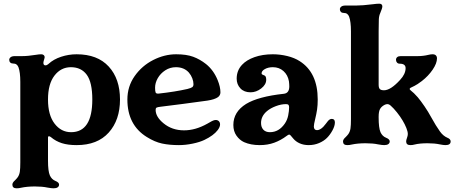

<svg xmlns="http://www.w3.org/2000/svg" viewBox="-20 -776 2471 1040"><path d="M47 224Q47 218 51 212Q55 206 61 201Q71 191 76 184Q85 171 87.5 153.5Q90 136 90 104V-332Q90 -385 80 -412Q76 -422 69 -427Q62 -432 50 -432Q41 -432 35.5 -437.5Q30 -443 30 -452Q30 -460 37.5 -466Q45 -472 60 -472H98Q132 -472 174 -479Q192 -482 203 -482Q212 -482 217 -477.5Q222 -473 222 -466Q222 -463 220 -457Q215 -442 215 -436Q215 -422 226 -422Q234 -422 242 -429L243 -430Q270 -455 311 -468.5Q352 -482 395 -482Q508 -482 569 -415.5Q630 -349 630 -237Q630 -126 569 -58Q508 10 395 10Q348 10 315 -0.5Q282 -11 256 -33Q250 -38 245 -38Q240 -38 240 -30V94Q240 151 250 174Q260 196 280 204Q300 212 300 224Q300 233 292.5 238.5Q285 244 270 244Q259 244 237 240Q209 234 169 234Q127 234 94 241Q82 244 70 244Q47 244 47 224ZM365 -60Q480 -60 480 -237Q480 -330 450 -371Q420 -412 364 -412Q310 -412 275 -366.5Q240 -321 240 -237Q240 -153 275.5 -106.5Q311 -60 365 -60Z M775 -34Q670 -99 670 -237Q670 -308 709.5 -364Q749 -420 810 -451Q871 -482 934 -482Q990 -482 1026.5 -468.5Q1063 -455 1096 -429Q1137 -396 1159 -342Q1174 -305 1174 -276Q1174 -260 1161 -250Q1143 -237 1103 -231Q1083 -228 970 -213L851 -198Q833 -196 828 -193Q823 -190 823 -181Q823 -143 866 -108Q912 -70 977 -70Q1039 -70 1103 -106Q1107 -108 1118 -114.5Q1129 -121 1136 -123.5Q1143 -126 1149 -126Q1159 -126 1165.5 -119.5Q1172 -113 1172 -102Q1172 -88 1159 -71Q1137 -42 1087 -18Q1062 -6 1023.5 2Q985 10 949 10Q898 10 858 1.5Q818 -7 775 -34ZM839 -269Q929 -279 995 -294Q1015 -299 1021.5 -304Q1028 -309 1028 -320Q1028 -335 1021.5 -352Q1015 -369 1003 -383Q977 -412 933 -412Q901 -412 875 -395Q849 -378 834.5 -352.5Q820 -327 820 -301Q820 -282 823 -275Q826 -268 839 -269Z M1302 -6Q1278 -17 1261 -41Q1244 -65 1244 -99Q1244 -170 1313 -213Q1379 -253 1517 -268Q1547 -271 1547 -308Q1547 -320 1545 -336Q1539 -370 1515.5 -391Q1492 -412 1458 -412Q1433 -412 1415 -402Q1397 -392 1397 -379Q1397 -375 1399.5 -373Q1402 -371 1408 -369Q1416 -367 1419 -361Q1422 -355 1422 -344Q1422 -318 1395 -297Q1368 -276 1337 -276Q1302 -276 1282 -297.5Q1262 -319 1262 -350Q1262 -394 1291 -425Q1315 -451 1358.5 -466.5Q1402 -482 1458 -482Q1497 -482 1536 -472.5Q1575 -463 1603 -445Q1701 -383 1701 -237Q1701 -206 1697.5 -182.5Q1694 -159 1687 -130Q1680 -102 1680 -91Q1680 -81 1684.5 -76Q1689 -71 1697 -71Q1713 -71 1731 -89Q1737 -95 1744 -104.5Q1751 -114 1756 -120Q1766 -132 1777 -132Q1794 -132 1794 -113Q1794 -94 1781 -70Q1768 -46 1751 -29Q1734 -12 1708 -1Q1682 10 1652 10Q1625 10 1603.5 0.5Q1582 -9 1568 -26Q1564 -30 1560 -35.5Q1556 -41 1552.5 -44Q1549 -47 1546 -47Q1542 -47 1533 -40Q1501 -16 1465.5 -3Q1430 10 1387 10Q1338 10 1302 -6ZM1442 -60Q1491 -60 1523 -107Q1536 -126 1541 -150.5Q1546 -175 1546 -195Q1546 -204 1542.5 -208Q1539 -212 1529 -212Q1503 -212 1474 -201Q1445 -190 1426 -174Q1394 -147 1394 -110Q1394 -87 1406.5 -73.5Q1419 -60 1442 -60Z M1838 -10Q1838 -16 1842 -22Q1846 -28 1852 -33Q1862 -43 1867 -50Q1876 -63 1878.5 -80.5Q1881 -98 1881 -130V-606Q1881 -659 1871 -686Q1867 -696 1860 -701Q1853 -706 1841 -706Q1832 -706 1826.5 -711.5Q1821 -717 1821 -726Q1821 -734 1828.5 -740Q1836 -746 1851 -746H1909Q1943 -746 1999 -753Q2022 -756 2034 -756Q2051 -756 2051 -741Q2051 -732 2040 -706Q2033 -691 2032 -671.5Q2031 -652 2031 -606V-317Q2031 -300 2037.5 -293.5Q2044 -287 2060 -287Q2096 -287 2147 -343Q2177 -375 2177 -407Q2177 -431 2145 -431Q2136 -431 2130.5 -437Q2125 -443 2125 -452Q2125 -461 2131.5 -466.5Q2138 -472 2150 -472H2241Q2273 -472 2301 -479Q2313 -482 2323 -482Q2335 -482 2341 -476Q2347 -470 2347 -460Q2347 -433 2323.5 -398.5Q2300 -364 2265 -337Q2240 -318 2224.5 -310.5Q2209 -303 2205 -301Q2199 -298 2199 -294Q2199 -291 2205 -286Q2221 -274 2243 -249Q2259 -230 2279.5 -200Q2300 -170 2315 -142Q2342 -93 2363 -64Q2380 -40 2403 -30Q2421 -23 2421 -10Q2421 10 2393 10Q2382 10 2362 6Q2334 0 2296 0Q2253 0 2225 7Q2215 10 2203 10Q2180 10 2180 -10Q2180 -17 2184.5 -29Q2189 -41 2189 -50Q2189 -63 2181 -83Q2173 -103 2161 -123Q2148 -145 2130 -167.5Q2112 -190 2096 -204Q2087 -212 2078 -212Q2071 -212 2063 -208Q2046 -199 2038.5 -185.5Q2031 -172 2031 -144V-140Q2031 -83 2041 -60Q2051 -38 2071 -30Q2091 -22 2091 -10Q2091 -1 2083.5 4.5Q2076 10 2061 10Q2050 10 2028 6Q2000 0 1960 0Q1918 0 1885 7Q1873 10 1861 10Q1838 10 1838 -10Z"/></svg>

Font: Raigarh
Style: Bold
Weight: 700
Designer: jaikishan Patel
Foundry: MagicType
Version: Version 1.000